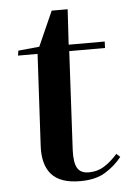

<svg xmlns="http://www.w3.org/2000/svg" viewBox="-50 -691 501 743"><g transform="rotate(-5 200.5 -319.5)"><path d="M37 -510 119 -518 179 -653H241L233 -516H373L372 -491H233L213 -107Q211 -60 223.5 -38.5Q236 -17 268 -17Q301 -17 327 -33Q353 -49 380 -79L394 -66Q368 -33 330 -9.5Q292 14 232 14Q155 14 121 -24Q87 -62 91 -136L110 -491H34Z"/></g></svg>

Font: Literata 72pt SemiBold
Style: Italic
Weight: 600
Italic angle: -2°
Designer: Latin by Veronika Burian and Jose Scaglione. Greek by Irene Vlachou. Cyrillic by Vera Evstafieva
Foundry: TypeTogether
Version: Version 3.002